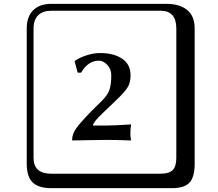

<svg xmlns="http://www.w3.org/2000/svg" viewBox="-20 -774 1140 1006"><path d="M249 -717.8Q204.1 -717.8 179.9 -693.8Q155.8 -669.9 155.8 -625V53.2Q155.8 136.2 249 136.2H820.8Q865.7 136.2 884.8 117.2Q903.8 98.1 903.8 53.2V-625Q903.8 -717.8 820.8 -717.8ZM1000 84Q1000 152.8 973.4 182.4Q946.8 211.9 880.9 211.9H249Q181.2 211.9 150.6 181.4Q120.1 150.9 120.1 84V-625Q120.1 -687 154.1 -720.5Q188 -753.9 249 -753.9H851.1Q920.9 -753.9 960.4 -721.9Q1000 -689.9 1000 -625ZM499 -456.1Q440.9 -456.1 404.8 -393.1H387.2L371.1 -452.1L373 -455.1Q390.1 -469.2 429 -482.7Q467.8 -496.1 504.9 -496.1Q575.7 -496.1 619.9 -466.6Q664.1 -437 664.1 -378.9Q664.1 -339.8 647.5 -314.5Q630.9 -289.1 591.8 -252L517.1 -180.2Q467.3 -133.3 466.8 -116.2H528.8Q580.6 -116.2 667 -122.1Q663.1 -102.1 663.1 -73.2Q663.1 -58.1 667 -38.1Q583 -41 538.1 -41Q504.9 -41 442.4 -39.6Q379.9 -38.1 358.9 -38.1L357.9 -41Q357.9 -71.8 379.4 -101.8Q400.9 -131.8 460.9 -193.8L517.1 -249Q546.9 -279.8 554.9 -307.9Q563 -335.9 563 -379.9Q563 -412.1 542 -434.1Q521 -456.1 499 -456.1Z"/></svg>

Font: Linux Biolinum Keyboard O
Style: Regular
Weight: 700
Designer: Philipp H. Poll
Foundry: Philipp H. Poll
Version: Version 0.6.1